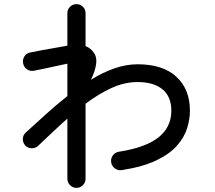

<svg xmlns="http://www.w3.org/2000/svg" viewBox="-20 -843 1040 929"><path d="M350 66Q332 66 319 53Q306 40 306 22V-269Q271 -238 235.5 -204.5Q200 -171 164 -137Q151 -125 133 -125.5Q115 -126 102 -139Q90 -153 90.5 -171Q91 -189 104 -201Q153 -246 203.5 -291.5Q254 -337 306 -378V-535Q286 -531 255 -524Q224 -517 194.5 -511Q165 -505 146 -501Q127 -497 111.5 -507Q96 -517 92 -536Q88 -554 98 -570Q108 -586 126 -589Q149 -594 182.5 -600Q216 -606 250 -612Q284 -618 306 -622V-779Q306 -798 319 -810.5Q332 -823 350 -823Q368 -823 381 -810.5Q394 -798 394 -779V-620Q418 -611 434 -588Q450 -566 445 -532Q440 -498 420 -457Q476 -492 533 -512Q590 -532 646 -532Q768 -532 833.5 -471.5Q899 -411 899 -307Q899 -267 885.5 -223Q872 -179 836.5 -138.5Q801 -98 736.5 -67Q672 -36 570 -20Q551 -17 536 -28Q521 -39 518 -57Q515 -76 526 -91Q537 -106 556 -109Q685 -129 747 -178.5Q809 -228 809 -307Q809 -376 766 -411Q723 -446 646 -446Q582 -446 519 -417Q456 -388 394 -341V22Q394 40 381 53Q368 66 350 66Z"/></svg>

Font: Zen Maru Gothic Medium
Style: Regular
Weight: 500
Designer: Yoshimichi Ohira
Foundry: Positype
Version: Version 1.001